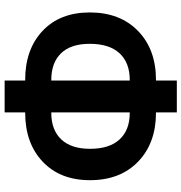

<svg xmlns="http://www.w3.org/2000/svg" viewBox="4 -784 810 858"><g transform="rotate(90 409.0 -355.0)"><path d="M482.4 -647H483.9Q619.6 -647 702.4 -567.1Q785.2 -487.3 785.2 -352.1Q785.2 -218.8 702.4 -140.6Q619.6 -62.5 483.9 -62.5H482.4V29.3H339.8V-62.5H336.9Q200.7 -62.5 118.2 -140.1Q35.6 -217.8 35.6 -351.1Q35.6 -486.3 118.2 -566.7Q200.7 -647 336.9 -647H339.8V-740.2H482.4ZM336.9 -529.8Q260.3 -529.8 218 -484.1Q175.8 -438.5 175.8 -351.1Q175.8 -266.6 218 -222.9Q260.3 -179.2 336.9 -179.2H339.8V-529.8ZM482.4 -529.8V-179.2H484.9Q560.5 -179.2 602.8 -223.6Q645 -268.1 645 -352.1Q645 -439 603 -484.4Q561 -529.8 484.9 -529.8Z"/></g></svg>

Font: Roboto Web
Style: Bold
Weight: 700
Designer: Google
Version: Version 1.200310; 2013